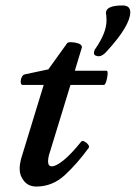

<svg xmlns="http://www.w3.org/2000/svg" viewBox="-20 -670 497 703"><path d="M341 -464Q336 -464 330 -466.5Q324 -469 324 -476Q324 -484 329 -491Q349 -520 359.5 -546Q370 -572 370 -595Q370 -602 369.5 -606.5Q369 -611 369 -615Q368 -618 368 -620Q368 -622 368 -623Q368 -650 429 -650Q457 -650 457 -625Q457 -601 435.5 -565Q414 -529 370 -481Q355 -464 341 -464ZM113 13Q85 13 68.5 -6.5Q52 -26 52 -51Q52 -62 53.5 -71Q55 -80 57 -88L140 -359H63Q57 -359 56 -368Q55 -377 59.5 -387Q64 -397 72 -398L157 -416L226 -512Q229 -516 242.5 -515.5Q256 -515 268 -510.5Q280 -506 280 -497L254 -411H370Q375 -411 374 -398Q373 -385 369 -372Q365 -359 360 -359H238L163 -114Q159 -103 157.5 -94Q156 -85 156 -79Q156 -61 170 -61Q185 -61 212.5 -83Q240 -105 277 -151Q281 -156 289 -152Q297 -148 302.5 -141Q308 -134 305 -129Q263 -71 217.5 -29Q172 13 113 13Z"/></svg>

Font: Junicode VF
Style: Italic
Weight: 400
Italic angle: -11°
Designer: Peter S. Baker
Version: Version 2.209